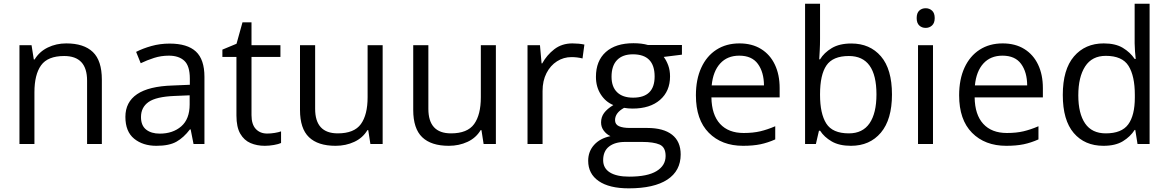

<svg xmlns="http://www.w3.org/2000/svg" viewBox="-20 -780 6333 1040"><path d="M338.9 -544.9Q434.1 -544.9 482.9 -498.3Q531.7 -451.7 531.7 -348.6V0H451.7V-343.3Q451.7 -476.6 327.6 -476.6Q238.8 -476.6 202.6 -426.3Q166.5 -376 166.5 -280.3V0H85.4V-535.2H150.9L163.1 -458H167.5Q193.4 -500.5 239 -522.7Q284.7 -544.9 338.9 -544.9Z M898.9 -543.9Q994.6 -543.9 1041 -501Q1087.4 -458 1087.4 -363.8V0H1028.3L1012.7 -79.1H1008.8Q975.1 -34.7 935.8 -12.5Q896.5 9.8 827.1 9.8Q753.9 9.8 706.5 -28.8Q659.2 -67.4 659.2 -147Q659.2 -227.1 722.7 -270Q786.1 -313 916 -316.9L1008.3 -320.8V-353.5Q1008.3 -422.9 978.5 -450.7Q948.7 -478.5 894.5 -478.5Q852.5 -478.5 814.5 -466.3Q776.4 -454.1 742.2 -437.5L717.3 -499Q753.4 -517.6 800.3 -530.8Q847.2 -543.9 898.9 -543.9ZM1007.3 -263.7 925.8 -260.3Q825.7 -256.3 784.7 -227.5Q743.7 -198.7 743.7 -146Q743.7 -100.1 771.5 -78.1Q799.3 -56.2 845.2 -56.2Q916.5 -56.2 961.9 -95.7Q1007.3 -135.3 1007.3 -214.4Z M1427.2 -56.6Q1447.3 -56.6 1468.3 -60.1Q1489.3 -63.5 1502.4 -68.4V-5.4Q1488.3 1 1463.1 5.4Q1438 9.8 1414.1 9.8Q1371.6 9.8 1336.9 -5.1Q1302.2 -20 1281.5 -55.7Q1260.7 -91.3 1260.7 -154.3V-471.7H1184.6V-511.2L1261.2 -543L1293.5 -659.2H1342.3V-535.2H1499V-471.7H1342.3V-156.7Q1342.3 -106.4 1365.5 -81.5Q1388.7 -56.6 1427.2 -56.6Z M2052.7 -535.2V0H1986.3L1974.6 -75.2H1970.2Q1945.3 -33.2 1899.2 -11.7Q1853 9.8 1797.9 9.8Q1702.1 9.8 1653.6 -36.9Q1605 -83.5 1605 -184.6V-535.2H1687V-190.4Q1687 -57.6 1809.6 -57.6Q1898.4 -57.6 1934.8 -107.9Q1971.2 -158.2 1971.2 -253.4V-535.2Z M2666 -535.2V0H2599.6L2587.9 -75.2H2583.5Q2558.6 -33.2 2512.5 -11.7Q2466.3 9.8 2411.1 9.8Q2315.4 9.8 2266.8 -36.9Q2218.3 -83.5 2218.3 -184.6V-535.2H2300.3V-190.4Q2300.3 -57.6 2422.9 -57.6Q2511.7 -57.6 2548.1 -107.9Q2584.5 -158.2 2584.5 -253.4V-535.2Z M3080.6 -544.9Q3115.2 -544.9 3145.5 -538.6L3135.3 -463.4Q3106 -470.7 3075.7 -470.7Q3032.7 -470.7 2997.1 -448Q2961.4 -425.3 2940.2 -384Q2918.9 -342.8 2918.9 -287.1V0H2837.4V-535.2H2904.8L2913.6 -436.5H2917Q2941.4 -481.4 2982.4 -513.2Q3023.4 -544.9 3080.6 -544.9Z M3385.7 240.2Q3280.3 240.2 3223.1 200.9Q3166 161.6 3166 90.8Q3166 40.5 3198 4.9Q3230 -30.8 3286.6 -42.5Q3265.6 -52.2 3250.7 -71.8Q3235.8 -91.3 3235.8 -116.7Q3235.8 -146 3252.2 -168.2Q3268.6 -190.4 3302.2 -210.9Q3260.3 -228 3234.1 -268.8Q3208 -309.6 3208 -363.8Q3208 -450.2 3261.2 -498Q3314.5 -545.9 3411.1 -545.9Q3457 -545.9 3490.2 -536.1H3673.8V-483.9L3575.2 -471.7Q3589.8 -452.6 3599.6 -425.8Q3609.4 -398.9 3609.4 -366.2Q3609.4 -286.1 3555.2 -239Q3501 -191.9 3406.2 -191.9Q3383.8 -191.9 3360.4 -195.8Q3311.5 -168.9 3311.5 -129.4Q3311.5 -106 3332.8 -96.4Q3354 -86.9 3392.1 -86.9H3486.3Q3573.7 -86.9 3620.4 -50.3Q3667 -13.7 3667 56.6Q3667 145.5 3594.7 192.9Q3522.5 240.2 3385.7 240.2ZM3409.2 -251Q3525.9 -251 3525.9 -365.7Q3525.9 -485.8 3408.2 -485.8Q3352.5 -485.8 3322.5 -454.8Q3292.5 -423.8 3292.5 -364.3Q3292.5 -309.6 3322.8 -280.3Q3353 -251 3409.2 -251ZM3388.2 176.8Q3487.3 176.8 3536.4 146.7Q3585.4 116.7 3585.4 64.9Q3585.4 17.1 3552.7 2.9Q3520 -11.2 3458.5 -11.2H3365.7Q3311 -11.2 3279.1 13.7Q3247.1 38.6 3247.1 87.9Q3247.1 131.3 3283.7 154.1Q3320.3 176.8 3388.2 176.8Z M3985.4 -544.9Q4053.7 -544.9 4102.5 -514.6Q4151.4 -484.4 4177.2 -429.9Q4203.1 -375.5 4203.1 -302.7V-252.4H3833.5Q3835 -158.2 3880.4 -108.9Q3925.8 -59.6 4008.3 -59.6Q4059.1 -59.6 4098.1 -68.8Q4137.2 -78.1 4179.2 -96.2V-24.9Q4138.7 -6.8 4098.9 1.5Q4059.1 9.8 4004.9 9.8Q3889.2 9.8 3819.3 -60.8Q3749.5 -131.3 3749.5 -263.7Q3749.5 -350.1 3778.6 -413.3Q3807.6 -476.6 3860.6 -510.7Q3913.6 -544.9 3985.4 -544.9ZM3984.4 -478.5Q3919.4 -478.5 3880.9 -436Q3842.3 -393.6 3835 -317.4H4118.2Q4117.7 -389.2 4085.2 -433.8Q4052.7 -478.5 3984.4 -478.5Z M4421.9 -759.8V-569.8Q4421.9 -537.1 4420.2 -506.3Q4418.5 -475.6 4417.5 -458.5H4421.9Q4443.8 -494.6 4485.4 -519.5Q4526.9 -544.4 4591.3 -544.4Q4691.9 -544.4 4751.7 -474.9Q4811.5 -405.3 4811.5 -268.1Q4811.5 -132.8 4751.5 -61.5Q4691.4 9.8 4589.4 9.8Q4525.9 9.8 4485.1 -13.9Q4444.3 -37.6 4422.4 -71.8H4416L4399.4 0H4340.8V-759.8ZM4578.1 -476.6Q4491.2 -476.6 4456.5 -425.5Q4421.9 -374.5 4421.9 -270V-265.6Q4421.9 -164.6 4455.6 -111.1Q4489.3 -57.6 4578.1 -57.6Q4652.8 -57.6 4690.2 -112.3Q4727.5 -167 4727.5 -268.6Q4727.5 -476.6 4578.1 -476.6Z M4994.1 -735.4Q5014.2 -735.4 5028.6 -722.4Q5043 -709.5 5043 -682.1Q5043 -655.3 5028.6 -642.1Q5014.2 -628.9 4994.1 -628.9Q4973.1 -628.9 4959.2 -642.1Q4945.3 -655.3 4945.3 -682.1Q4945.3 -709.5 4959.2 -722.4Q4973.1 -735.4 4994.1 -735.4ZM5033.7 -535.2V0H4952.6V-535.2Z M5411.1 -544.9Q5479.5 -544.9 5528.3 -514.6Q5577.1 -484.4 5603 -429.9Q5628.9 -375.5 5628.9 -302.7V-252.4H5259.3Q5260.7 -158.2 5306.2 -108.9Q5351.6 -59.6 5434.1 -59.6Q5484.9 -59.6 5523.9 -68.8Q5563 -78.1 5605 -96.2V-24.9Q5564.5 -6.8 5524.7 1.5Q5484.9 9.8 5430.7 9.8Q5314.9 9.8 5245.1 -60.8Q5175.3 -131.3 5175.3 -263.7Q5175.3 -350.1 5204.3 -413.3Q5233.4 -476.6 5286.4 -510.7Q5339.4 -544.9 5411.1 -544.9ZM5410.2 -478.5Q5345.2 -478.5 5306.6 -436Q5268.1 -393.6 5260.7 -317.4H5543.9Q5543.5 -389.2 5511 -433.8Q5478.5 -478.5 5410.2 -478.5Z M5957 9.8Q5855.5 9.8 5796.1 -59.6Q5736.8 -128.9 5736.8 -265.6Q5736.8 -403.8 5797.4 -474.4Q5857.9 -544.9 5958.5 -544.9Q6022 -544.9 6062 -520.8Q6102.1 -496.6 6126 -460.9H6131.8Q6129.9 -476.1 6127.9 -502.4Q6126 -528.8 6126 -545.4V-759.8H6207V0H6141.6L6129.4 -76.2H6126Q6103 -40 6062.5 -15.1Q6022 9.8 5957 9.8ZM5969.7 -57.6Q6055.7 -57.6 6091.3 -106.4Q6127 -155.3 6127 -251.5V-266.1Q6127 -368.2 6093 -422.9Q6059.1 -477.5 5969.7 -477.5Q5895 -477.5 5857.9 -420.2Q5820.8 -362.8 5820.8 -263.7Q5820.8 -165 5857.7 -111.3Q5894.5 -57.6 5969.7 -57.6Z"/></svg>

Font: Open Sans
Style: Regular
Weight: 400
Designer: Monotype Design Team
Foundry: Monotype Imaging Inc.
Version: Version 3.000; ttfautohint (v1.8.4)